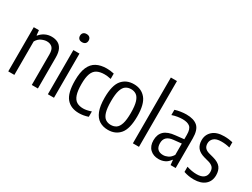

<svg xmlns="http://www.w3.org/2000/svg" viewBox="-61 -1420 2678 2042"><g transform="rotate(30 1278.5 -399.0)"><path d="M63.5 0V-542.5H127L133 -482H138Q164.5 -515 201.2 -533Q238 -551 281.5 -551Q323 -551 356 -535Q389 -519 408.2 -481.5Q427.5 -444 427.5 -379V0H352.5V-374.5Q352.5 -436 327.2 -459.2Q302 -482.5 261.5 -482.5Q232 -482.5 196.5 -466.5Q161 -450.5 138.5 -410.5V0Z M550 0V-542.5H625V0ZM587.5 -660.5Q562 -660.5 548.2 -674Q534.5 -687.5 534.5 -710.5Q534.5 -733.5 548.2 -747.2Q562 -761 587.5 -761Q613 -761 626.8 -747.2Q640.5 -733.5 640.5 -710.5Q640.5 -687.5 626.8 -674Q613 -660.5 587.5 -660.5Z M935 9.5Q834.5 9.5 780.5 -54.2Q726.5 -118 726.5 -271Q726.5 -374 753.5 -435.2Q780.5 -496.5 832 -523.8Q883.5 -551 957 -551Q978.5 -551 1001.5 -548.5Q1024.5 -546 1047 -540.5V-475Q1024.5 -480.5 1003.5 -482.8Q982.5 -485 968 -485Q912.5 -485 876.2 -466Q840 -447 822.5 -401Q805 -355 805 -273.5Q805 -190 821.2 -142.5Q837.5 -95 869.5 -75.5Q901.5 -56 949.5 -56Q970 -56 994 -60.8Q1018 -65.5 1047 -75.5V-10Q1018 0 990 4.8Q962 9.5 935 9.5Z M1291 9.5Q1230 9.5 1185 -18.5Q1140 -46.5 1115.5 -108.2Q1091 -170 1091 -270.5Q1091 -422 1144.5 -486.5Q1198 -551 1291 -551Q1383 -551 1437.2 -486Q1491.5 -421 1491.5 -271Q1491.5 -119.5 1437.8 -55Q1384 9.5 1291 9.5ZM1291 -51.5Q1329 -51.5 1356.5 -70.2Q1384 -89 1399 -136.2Q1414 -183.5 1414 -269Q1414 -356 1398.8 -404Q1383.5 -452 1356 -471Q1328.5 -490 1291 -490Q1253.5 -490 1226 -471.2Q1198.5 -452.5 1183.5 -405.2Q1168.5 -358 1168.5 -272.5Q1168.5 -185.5 1183.2 -137.5Q1198 -89.5 1225.8 -70.5Q1253.5 -51.5 1291 -51.5Z M1594 0V-808H1669V0Z M1912.5 9Q1848 9 1807.5 -29.5Q1767 -68 1767 -138Q1767 -210.5 1809.8 -251Q1852.5 -291.5 1944.5 -300L2046 -311V-366Q2046 -436.5 2015.8 -461.8Q1985.5 -487 1924.5 -487Q1897.5 -487 1864.2 -481.8Q1831 -476.5 1798 -465V-529.5Q1827.5 -539.5 1865.2 -545.2Q1903 -551 1935.5 -551Q2026.5 -551 2073 -509.8Q2119.5 -468.5 2119.5 -363V0H2057L2051 -59.5H2046Q2023 -24.5 1988.8 -7.8Q1954.5 9 1912.5 9ZM1842.5 -147Q1842.5 -98 1866.2 -75Q1890 -52 1933 -52Q1961 -52 1991.5 -66.2Q2022 -80.5 2046 -119V-258L1950 -248Q1842.5 -237.5 1842.5 -147Z M2345 9.5Q2280 9.5 2221.5 -11V-75Q2286 -54 2344 -54Q2401.5 -54 2430.8 -77.8Q2460 -101.5 2460 -146Q2460 -185 2441.2 -204.8Q2422.5 -224.5 2386.5 -235L2332 -249.5Q2266.5 -267.5 2238.2 -303.5Q2210 -339.5 2210 -396Q2210 -463.5 2258.8 -507.2Q2307.5 -551 2399 -551Q2429 -551 2454.8 -547.8Q2480.5 -544.5 2504.5 -539V-474.5Q2477 -481.5 2453.2 -484.5Q2429.5 -487.5 2402 -487.5Q2338 -487.5 2309.5 -461Q2281 -434.5 2281 -397.5Q2281 -362.5 2298.5 -342.5Q2316 -322.5 2352.5 -312.5L2407 -298Q2476 -279 2503.5 -242.5Q2531 -206 2531 -148.5Q2531 -74.5 2481.8 -32.5Q2432.5 9.5 2345 9.5Z"/></g></svg>

Font: Encode Sans Cnd
Style: Regular
Weight: 400
Width: 3
Designer: Multiple Designers
Foundry: Impallari Type
Version: Version 3.002; ttfautohint (v1.8.3) -l 8 -r 50 -G 200 -x 14 